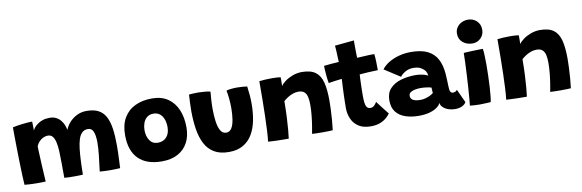

<svg xmlns="http://www.w3.org/2000/svg" viewBox="-52 -1159 4934 1627"><g transform="rotate(-10 2415.0 -345.5)"><path d="M59.5 3.5Q57 -27 55 -78Q53 -129 51.5 -189Q50 -249 49 -308.2Q48 -367.5 47.5 -416.5Q47 -465.5 47 -493Q60.5 -497 83 -500.5Q105.5 -504 131 -507Q156.5 -510 179.2 -511.8Q202 -513.5 216 -513.5Q216.5 -505 216.8 -493.8Q217 -482.5 217.2 -471.2Q217.5 -460 217.5 -450.5Q217.5 -441 217.5 -435.5Q220.5 -444.5 231.2 -458.5Q242 -472.5 260.8 -486.5Q279.5 -500.5 305.8 -509.8Q332 -519 366 -519Q399 -519 422.2 -507Q445.5 -495 461.2 -475.5Q477 -456 486 -434Q490.5 -423.5 493.2 -412.5Q496 -401.5 498 -391.5Q510 -424 536.2 -453.8Q562.5 -483.5 600.5 -502.8Q638.5 -522 685 -522Q747.5 -522 787.2 -500.8Q827 -479.5 849 -437.2Q871 -395 879.8 -332.8Q888.5 -270.5 888.5 -188.5Q888.5 -159 887.5 -127.2Q886.5 -95.5 885 -62.2Q883.5 -29 882 5Q861.5 6 839.5 6.8Q817.5 7.5 796.5 7.5Q774 7.5 751.5 6.5Q729 5.5 706.5 3.5Q716.5 -70.5 723.2 -133.2Q730 -196 730 -242.5Q730 -304 716.2 -336.5Q702.5 -369 669.5 -369Q639 -369 619.5 -350.2Q600 -331.5 589 -297.5Q578 -263.5 572.8 -217.8Q567.5 -172 565 -119Q564 -90.5 562.8 -59.5Q561.5 -28.5 561.5 4.5Q551 5 530.8 5.8Q510.5 6.5 488 6.5Q461.5 6.5 437.2 5.8Q413 5 402 3.5Q401.5 -30.5 401.2 -60Q401 -89.5 401 -121.5Q401 -178.5 398.8 -224.5Q396.5 -270.5 389 -303.8Q381.5 -337 366.5 -355Q351.5 -373 326 -373Q309 -373 293 -366.5Q277 -360 263.2 -349.2Q249.5 -338.5 239.8 -324.5Q230 -310.5 225.5 -295.5Q228.5 -216 232 -149.8Q235.5 -83.5 238 -41.8Q240.5 0 241 7Q235.5 7.5 216.2 8Q197 8.5 182 8.5Q146.5 8.5 111 7Q75.5 5.5 59.5 3.5Z M1242 10Q1109 10 1040.2 -59.8Q971.5 -129.5 971.5 -262.5Q971.5 -352.5 1006.8 -411.8Q1042 -471 1104.5 -500.5Q1167 -530 1248.5 -530Q1330.5 -530 1385.2 -492.8Q1440 -455.5 1467.8 -389.8Q1495.5 -324 1495.5 -238.5Q1495.5 -163 1466 -107.5Q1436.5 -52 1380 -21Q1323.5 10 1242 10ZM1236 -151.5Q1259 -151.5 1277.8 -159.5Q1296.5 -167.5 1310 -182.5Q1323.5 -197.5 1330.8 -219.2Q1338 -241 1338 -268Q1338 -307.5 1326.2 -337.5Q1314.5 -367.5 1292.8 -384.2Q1271 -401 1239.5 -401Q1204.5 -401 1182.5 -382.5Q1160.5 -364 1150.8 -335.2Q1141 -306.5 1141 -276.5Q1141 -223 1165.2 -187.2Q1189.5 -151.5 1236 -151.5Z M1883.5 -485.5Q1898 -490.5 1924.2 -493.2Q1950.5 -496 1975.5 -496Q1996 -496 2021 -494.2Q2046 -492.5 2062.5 -489.5Q2068 -452 2071 -414Q2074 -376 2074 -339Q2074 -263 2060.8 -196Q2047.5 -129 2017.5 -78.2Q1987.5 -27.5 1937.5 1.5Q1887.5 30.5 1815 30.5Q1738 30.5 1688 0.2Q1638 -30 1610 -84.5Q1582 -139 1570.8 -212Q1559.5 -285 1559.5 -370.5Q1559.5 -404 1561.2 -438.5Q1563 -473 1565 -508Q1580 -509.5 1603.8 -510.5Q1627.5 -511.5 1647 -511.5Q1675.5 -511 1703.8 -508.2Q1732 -505.5 1748.5 -500.5Q1745.5 -470 1743 -432.2Q1740.5 -394.5 1740.5 -355.5Q1740.5 -297 1747.2 -246.5Q1754 -196 1771.2 -165.5Q1788.5 -135 1820.5 -135Q1850.5 -135 1867.2 -162.5Q1884 -190 1891 -235.2Q1898 -280.5 1898 -332.5Q1898 -375.5 1893.8 -416.5Q1889.5 -457.5 1883.5 -485.5Z M2332.5 7Q2315.5 7 2290.5 6.8Q2265.5 6.5 2239.5 6Q2219.5 5 2192.5 4Q2165.5 3 2155.5 2Q2160.5 -39.5 2163.2 -93.8Q2166 -148 2167.8 -213.5Q2169.5 -279 2170.5 -355Q2171.5 -431 2171.5 -516Q2192.5 -519 2222 -520.5Q2251.5 -522 2280.5 -522Q2301.5 -522 2321 -521Q2340.5 -520 2355 -517.5Q2355.5 -513.5 2355.5 -500Q2355.5 -486.5 2355.2 -470.2Q2355 -454 2354.5 -441.5Q2365.5 -460 2393.5 -480.8Q2421.5 -501.5 2459.8 -515.8Q2498 -530 2538.5 -530Q2615 -530 2656 -499.2Q2697 -468.5 2712.5 -406.5Q2728 -344.5 2728 -250.5Q2728 -219.5 2726.2 -176.8Q2724.5 -134 2721 -87.5Q2717.5 -41 2712 1.5Q2700.5 2.5 2676.5 3.2Q2652.5 4 2625.5 4Q2597 4 2571.2 3.2Q2545.5 2.5 2534 1.5Q2538.5 -21.5 2545.2 -62Q2552 -102.5 2557 -151Q2562 -199.5 2562 -244.5Q2562 -282.5 2555.8 -311Q2549.5 -339.5 2532 -355.2Q2514.5 -371 2480.5 -371Q2456 -371 2432 -362.2Q2408 -353.5 2387.2 -340Q2366.5 -326.5 2351 -312.5Q2350.5 -235 2347.5 -173.5Q2344.5 -112 2340.5 -66.8Q2336.5 -21.5 2332.5 7Z M3204.5 -56Q3194 -40 3172.2 -20.8Q3150.5 -1.5 3116.8 11.8Q3083 25 3036 25Q2974 25 2933.8 -0.5Q2893.5 -26 2873.8 -69.2Q2854 -112.5 2854 -165Q2854 -193.5 2854.8 -223.8Q2855.5 -254 2856.5 -283Q2857.5 -312 2858.8 -337.8Q2860 -363.5 2861.2 -383Q2862.5 -402.5 2863 -414Q2827.5 -410 2794.5 -405.5Q2761.5 -401 2748 -398Q2742 -430 2739 -462.8Q2736 -495.5 2735 -519.2Q2734 -543 2734 -548.5Q2763 -552 2794.8 -554.8Q2826.5 -557.5 2863 -559.5Q2862 -569 2861 -593.2Q2860 -617.5 2859.5 -636Q2859 -654 2857.5 -672.2Q2856 -690.5 2855 -701L3020.5 -717Q3020 -711.5 3020.2 -691.2Q3020.5 -671 3020.5 -643Q3020.5 -628 3020.8 -608Q3021 -588 3022 -567Q3039 -568 3061.2 -569.2Q3083.5 -570.5 3096 -571Q3116.5 -572.5 3131.8 -572.8Q3147 -573 3157 -573Q3167 -573 3170.5 -573Q3174.5 -545.5 3175.5 -505.2Q3176.5 -465 3176.5 -433.5Q3171.5 -433.5 3144.5 -432.2Q3117.5 -431 3092 -430Q3074 -429 3052.2 -427.2Q3030.5 -425.5 3019 -424.5Q3018.5 -415 3017.5 -399Q3016.5 -383 3016 -363.2Q3015.5 -343.5 3014.8 -322Q3014 -300.5 3013.8 -279.8Q3013.5 -259 3013.5 -241.5Q3013.5 -208 3016.5 -182.8Q3019.5 -157.5 3029.5 -143.2Q3039.5 -129 3061 -129Q3075 -129 3085 -136Q3095 -143 3102.5 -152.8Q3110 -162.5 3115.5 -171Q3123 -160.5 3136 -143.5Q3149 -126.5 3163.2 -108.5Q3177.5 -90.5 3188.8 -76Q3200 -61.5 3204.5 -56Z M3452.5 8Q3390.5 8 3339.5 -8.8Q3288.5 -25.5 3258.2 -63.2Q3228 -101 3228 -164Q3228 -227.5 3263.8 -265.5Q3299.5 -303.5 3357.5 -320.2Q3415.5 -337 3481 -337Q3504 -337 3525.8 -333.5Q3547.5 -330 3564.2 -324.5Q3581 -319 3589 -313.5Q3588.5 -325 3583.8 -339Q3579 -353 3570 -362Q3556 -377.5 3534 -388.8Q3512 -400 3474 -400Q3436.5 -400 3406.5 -382.8Q3376.5 -365.5 3361 -344L3225 -431.5Q3248 -463 3287 -486.5Q3326 -510 3375 -523.2Q3424 -536.5 3478 -536.5Q3568 -536.5 3622.8 -508.8Q3677.5 -481 3704.5 -428.5Q3717 -404.5 3725 -375Q3733 -345.5 3736.5 -309Q3738.5 -281 3739.8 -253.8Q3741 -226.5 3741.5 -199.5Q3742 -160 3749.8 -147.8Q3757.5 -135.5 3771 -135.5Q3783.5 -135.5 3793.5 -140.5Q3803.5 -145.5 3807 -154L3860 -39Q3853.5 -22 3828.5 -8.5Q3803.5 5 3763.5 5Q3734 5 3707.2 -4.5Q3680.5 -14 3662.5 -30.8Q3644.5 -47.5 3642 -70Q3634.5 -50.5 3610 -32.5Q3585.5 -14.5 3546 -3.2Q3506.5 8 3452.5 8ZM3490.5 -122.5Q3511.5 -122.5 3534 -128.8Q3556.5 -135 3575 -144.5Q3593.5 -154 3602 -162Q3600.5 -173 3599.8 -186.8Q3599 -200.5 3599 -209Q3589 -213 3561.8 -217.2Q3534.5 -221.5 3506.5 -221.5Q3481.5 -221.5 3458 -216.8Q3434.5 -212 3419.5 -201.5Q3404.5 -191 3404.5 -173Q3404.5 -154.5 3414.8 -143.5Q3425 -132.5 3444.5 -127.5Q3464 -122.5 3490.5 -122.5Z M4071.5 -1Q4063 -0.5 4036 1.2Q4009 3 3979.5 3Q3958 3 3936 1.8Q3914 0.5 3892.5 -2Q3894.5 -15 3898 -54.8Q3901.5 -94.5 3905 -148.8Q3908.5 -203 3911.8 -261Q3915 -319 3917 -369.8Q3919 -420.5 3919 -451Q3930.5 -452 3952.2 -453Q3974 -454 3999.5 -455Q4025 -456 4048 -456.5Q4071 -457 4084 -457Q4087.5 -441 4089.2 -404.5Q4091 -368 4091 -323Q4091 -277.5 4089.5 -228Q4088 -178.5 4085.5 -132.5Q4083 -86.5 4079.2 -51.5Q4075.5 -16.5 4071.5 -1ZM4007 -517Q3958 -517 3924.2 -545.2Q3890.5 -573.5 3890.5 -620.5Q3890.5 -652.5 3906.5 -675.2Q3922.5 -698 3948 -710.2Q3973.5 -722.5 4001.5 -722.5Q4047 -722.5 4077.2 -693.2Q4107.5 -664 4107.5 -618Q4107.5 -575.5 4078.5 -546.2Q4049.5 -517 4007 -517Z M4381.5 7Q4364.5 7 4339.5 6.8Q4314.5 6.5 4288.5 6Q4268.5 5 4241.5 4Q4214.5 3 4204.5 2Q4209.5 -39.5 4212.2 -93.8Q4215 -148 4216.8 -213.5Q4218.5 -279 4219.5 -355Q4220.5 -431 4220.5 -516Q4241.5 -519 4271 -520.5Q4300.5 -522 4329.5 -522Q4350.5 -522 4370 -521Q4389.5 -520 4404 -517.5Q4404.5 -513.5 4404.5 -500Q4404.5 -486.5 4404.2 -470.2Q4404 -454 4403.5 -441.5Q4414.5 -460 4442.5 -480.8Q4470.5 -501.5 4508.8 -515.8Q4547 -530 4587.5 -530Q4664 -530 4705 -499.2Q4746 -468.5 4761.5 -406.5Q4777 -344.5 4777 -250.5Q4777 -219.5 4775.2 -176.8Q4773.5 -134 4770 -87.5Q4766.5 -41 4761 1.5Q4749.5 2.5 4725.5 3.2Q4701.5 4 4674.5 4Q4646 4 4620.2 3.2Q4594.5 2.5 4583 1.5Q4587.5 -21.5 4594.2 -62Q4601 -102.5 4606 -151Q4611 -199.5 4611 -244.5Q4611 -282.5 4604.8 -311Q4598.5 -339.5 4581 -355.2Q4563.5 -371 4529.5 -371Q4505 -371 4481 -362.2Q4457 -353.5 4436.2 -340Q4415.5 -326.5 4400 -312.5Q4399.5 -235 4396.5 -173.5Q4393.5 -112 4389.5 -66.8Q4385.5 -21.5 4381.5 7Z"/></g></svg>

Font: Grandstander Thin ExtraBold
Style: Regular
Weight: 800
Version: Version 1.200